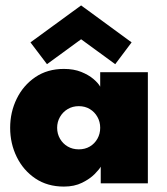

<svg xmlns="http://www.w3.org/2000/svg" viewBox="-20 -677 617 709"><path d="M352 0V-61.5Q347 -52 329.5 -34.2Q312 -16.5 283.2 -2.2Q254.5 12 216 12Q155 12 110.5 -18Q66 -48 41.8 -97.5Q17.5 -147 17.5 -205Q17.5 -263 41.8 -312.5Q66 -362 110.5 -392.2Q155 -422.5 216 -422.5Q252.5 -422.5 279.8 -411.5Q307 -400.5 324.8 -385.5Q342.5 -370.5 350 -357V-410.5H526V0ZM191 -205Q191 -183 201.5 -164.8Q212 -146.5 230 -136Q248 -125.5 271 -125.5Q294 -125.5 311.8 -136Q329.5 -146.5 339.8 -164.8Q350 -183 350 -205Q350 -227 339.8 -245.2Q329.5 -263.5 311.8 -274.2Q294 -285 271 -285Q248 -285 230 -274.2Q212 -263.5 201.5 -245.2Q191 -227 191 -205ZM405.5 -440 279.5 -532 153.5 -440 92.5 -520.5 279.5 -657 466 -520.5Z"/></svg>

Font: League Spartan Thin ExtraBold
Style: Regular
Weight: 800
Version: Version 2.002